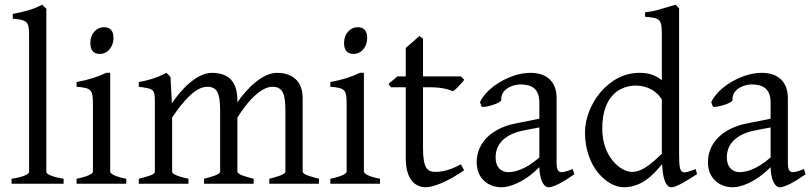

<svg xmlns="http://www.w3.org/2000/svg" viewBox="-20 -777 3433 812"><path d="M176 -51V-740L158 -757C119 -736 83 -728 34 -718V-698C91 -693 103 -688 103 -633V-51C103 -33 44 -23 29 -21V0H249V-21C237 -23 176 -33 176 -51Z M446 -51V-469H429C393 -452 361 -441 304 -430V-410C371 -405 373 -396 373 -327V-51C373 -45 362 -33 304 -21V0H514V-21C460 -31 446 -45 446 -51ZM362 -596C362 -561 378 -549 403 -549C435 -549 460 -579 460 -616C460 -647 446 -662 419 -662C389 -662 362 -635 362 -596Z M1260 -51V-362C1260 -448 1199 -469 1152 -469C1088 -469 1021 -399 984 -344V-353C984 -413 962 -469 876 -469C811 -469 743 -395 707 -340L701 -452L684 -469C641 -446 597 -435 567 -430V-410C631 -402 635 -399 635 -347V-51C635 -39 610 -32 567 -21V0H777V-21C716 -34 708 -45 708 -51V-280C753 -347 806 -410 856 -410C897 -410 911 -386 911 -309V-51C911 -39 871 -28 843 -21V0H1053V-21C1021 -29 984 -39 984 -51V-280C1051 -385 1102 -410 1132 -410C1176 -410 1187 -379 1187 -309V-51C1187 -39 1147 -28 1119 -21V0H1329V-21C1294 -30 1260 -39 1260 -51Z M1519 -51V-469H1502C1466 -452 1434 -441 1377 -430V-410C1444 -405 1446 -396 1446 -327V-51C1446 -45 1435 -33 1377 -21V0H1587V-21C1533 -31 1519 -45 1519 -51ZM1435 -596C1435 -561 1451 -549 1476 -549C1508 -549 1533 -579 1533 -616C1533 -647 1519 -662 1492 -662C1462 -662 1435 -635 1435 -596Z M1943 -57 1929 -82C1905 -69 1865 -50 1822 -50C1790 -50 1769 -61 1769 -150V-408H1795C1845 -408 1877 -400 1894 -391C1900 -393 1908 -400 1919 -411L1932 -426C1937 -430 1940 -435 1943 -440L1929 -454H1769V-613L1754 -625L1696 -574V-454H1661L1623 -422L1633 -408H1696V-108C1696 -5 1747 15 1781 15C1813 15 1876 -10 1943 -57Z M2076 -112C2076 -181 2134 -215 2203 -227L2261 -238V-111C2200 -58 2155 -49 2129 -49C2116 -49 2076 -55 2076 -112ZM2409 -40 2402 -62C2374 -51 2364 -49 2354 -49C2338 -49 2334 -66 2334 -87V-362C2334 -430 2294 -469 2223 -469C2140 -469 2039 -409 2010 -345L2017 -326C2019 -325 2021 -325 2024 -325C2045 -325 2100 -342 2100 -354V-360C2100 -390 2130 -417 2179 -420C2225 -420 2261 -405 2261 -343V-275L2161 -255C2072 -238 1996 -182 1996 -91C1996 -18 2050 15 2100 15C2132 15 2193 -2 2261 -70C2262 -22 2277 15 2300 15C2322 15 2365 -9 2409 -40Z M2527 -232C2527 -382 2612 -415 2669 -415C2719 -415 2760 -390 2779 -356V-127L2749 -99C2726 -79 2691 -50 2653 -50C2603 -50 2527 -116 2527 -232ZM2928 -41 2922 -62C2900 -54 2885 -48 2875 -48C2856 -48 2852 -66 2852 -124V-742L2837 -757L2779 -740C2759 -733 2735 -728 2708 -725V-706C2774 -701 2779 -697 2779 -622V-438C2749 -461 2722 -469 2684 -469C2550 -469 2454 -331 2454 -217C2454 -69 2549 15 2618 15C2698 15 2748 -44 2780 -83C2782 -47 2788 15 2820 15C2842 15 2897 -20 2928 -41Z M3054 -112C3054 -181 3112 -215 3181 -227L3239 -238V-111C3178 -58 3133 -49 3107 -49C3094 -49 3054 -55 3054 -112ZM3387 -40 3380 -62C3352 -51 3342 -49 3332 -49C3316 -49 3312 -66 3312 -87V-362C3312 -430 3272 -469 3201 -469C3118 -469 3017 -409 2988 -345L2995 -326C2997 -325 2999 -325 3002 -325C3023 -325 3078 -342 3078 -354V-360C3078 -390 3108 -417 3157 -420C3203 -420 3239 -405 3239 -343V-275L3139 -255C3050 -238 2974 -182 2974 -91C2974 -18 3028 15 3078 15C3110 15 3171 -2 3239 -70C3240 -22 3255 15 3278 15C3300 15 3343 -9 3387 -40Z"/></svg>

Font: Temporarium
Style: Regular
Weight: 400
Version: Version 1.1